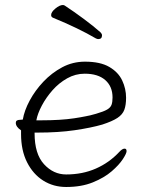

<svg xmlns="http://www.w3.org/2000/svg" viewBox="-20 -730 583 766"><path d="M387 -589Q387 -595 381 -601Q354 -625 315 -654Q276 -683 238 -708Q234 -710 231 -710Q218 -710 201 -696Q184 -682 184 -670Q184 -662 192 -659Q243 -638 285.5 -617.5Q328 -597 362 -577Q368 -574 372 -574Q387 -574 387 -589ZM118 -201H130Q213 -201 278 -210.5Q343 -220 388 -233Q428 -246 448.5 -259.5Q469 -273 476 -292Q483 -311 483 -340Q483 -376 467.5 -409Q452 -442 416 -463Q380 -484 319 -484Q270 -484 228 -461.5Q186 -439 153 -404Q120 -369 98.5 -329Q77 -289 71 -253Q71 -253 66.5 -252.5Q62 -252 60 -252Q43 -252 43 -240Q43 -224 64 -210V-195Q64 -130 88 -82.5Q112 -35 152.5 -9.5Q193 16 244 16Q305 16 350.5 -2.5Q396 -21 425.5 -46.5Q455 -72 470 -95Q485 -118 485 -127Q485 -137 477 -137Q468 -137 456 -124Q416 -81 362.5 -57.5Q309 -34 244 -34Q193 -34 155.5 -75Q118 -116 118 -198ZM146 -250H125Q130 -277 147 -309Q164 -341 189.5 -370Q215 -399 248 -417.5Q281 -436 318 -436Q371 -436 400 -410.5Q429 -385 429 -341Q429 -323 425 -312Q421 -301 407.5 -293Q394 -285 363 -276Q329 -266 275.5 -258Q222 -250 146 -250Z"/></svg>

Font: Klee One
Style: Regular
Weight: 400
Designer: Fontworks Inc.
Foundry: Fontworks Inc.
Version: Version 1.100